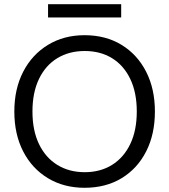

<svg xmlns="http://www.w3.org/2000/svg" viewBox="-20 -879 803 911"><path d="M381 12Q283 12 207.5 -33.5Q132 -79 90 -160.5Q48 -242 48 -350Q48 -457 90 -538.5Q132 -620 207.5 -666Q283 -712 381 -712Q482 -712 557 -666Q632 -620 673.5 -538.5Q715 -457 715 -350Q715 -242 673.5 -160.5Q632 -79 557 -33.5Q482 12 381 12ZM382 -62Q456 -62 511.5 -96.5Q567 -131 598 -195.5Q629 -260 629 -350Q629 -440 598 -504.5Q567 -569 511.5 -603Q456 -637 382 -637Q308 -637 252 -603Q196 -569 165 -504.5Q134 -440 134 -350Q134 -260 165 -195.5Q196 -131 252 -96.5Q308 -62 382 -62ZM208 -796V-859H555V-796Z"/></svg>

Font: DM Sans 12pt
Style: Regular
Weight: 400
Version: Version 4.004;gftools[0.9.30]